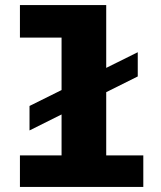

<svg xmlns="http://www.w3.org/2000/svg" viewBox="-20 -741 640 761"><path d="M224 0V-592H59V-721H401V0ZM59 0V-125H548V0ZM97 -224V-321L526 -534V-438Z"/></svg>

Font: Chivo Mono ExtraBold
Style: Regular
Weight: 800
Monospace: yes
Designer: Hector Gatti
Foundry: Omnibus-Type
Version: Version 1.008